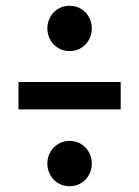

<svg xmlns="http://www.w3.org/2000/svg" viewBox="-20 -664 482 665"><path d="M221 -644C175 -644 144 -607 144 -566C144 -524 175 -487 221 -487C267 -487 298 -524 298 -566C298 -607 267 -644 221 -644ZM44 -285H398V-380H44ZM221 -176C175 -176 144 -139 144 -97C144 -56 175 -19 221 -19C267 -19 298 -56 298 -97C298 -139 267 -176 221 -176Z"/></svg>

Font: Fira Sans Condensed Medium
Style: Regular
Weight: 500
Width: 3
Designer: Carrois Corporate & Edenspiekermann AG
Foundry: Carrois Corporate GbR & Edenspiekermann AG
Version: Version 4.202;PS 004.202;hotconv 1.0.88;makeotf.lib2.5.64775